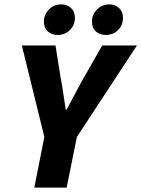

<svg xmlns="http://www.w3.org/2000/svg" viewBox="-20 -859 647 879"><path d="M137 0 183 -232 80 -651H234L258 -501Q265 -464 270 -429.5Q275 -395 281 -357H285Q306 -395 324 -430Q342 -465 363 -502L448 -651H607L332 -232L285 0ZM243 -699Q217 -699 199 -715Q181 -731 181 -761Q181 -792 204 -815.5Q227 -839 260 -839Q287 -839 305 -822.5Q323 -806 323 -777Q323 -744 300 -721.5Q277 -699 243 -699ZM464 -699Q437 -699 419 -715Q401 -731 401 -761Q401 -792 424 -815.5Q447 -839 481 -839Q507 -839 525 -822.5Q543 -806 543 -777Q543 -744 520.5 -721.5Q498 -699 464 -699Z"/></svg>

Font: Source Sans 3 ExtraLight ExtraBold
Style: Italic
Weight: 800
Italic angle: -11°
Version: Version 3.052;hotconv 1.1.0;makeotfexe 2.6.0